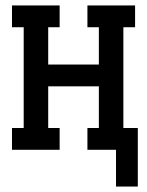

<svg xmlns="http://www.w3.org/2000/svg" viewBox="-20 -550 540 705"><path d="M406 135V0H301V-80H343V-233H157V-80H199V0H24V-80H67V-450H24V-530H199V-450H157V-313H343V-450H301V-530H476V-450H433V-80H486V135Z"/></svg>

Font: Iosevka Slab Medium
Style: Regular
Weight: 500
Monospace: yes
Designer: Belleve Invis
Foundry: Belleve Invis
Version: Version 11.1.1; ttfautohint (v1.8.3)